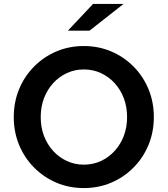

<svg xmlns="http://www.w3.org/2000/svg" viewBox="-20 -945 852 976"><path d="M406 11Q331 11 266.5 -16.5Q202 -44 153 -93.5Q104 -143 77 -208.5Q50 -274 50 -350Q50 -426 77 -491.5Q104 -557 153 -606.5Q202 -656 266.5 -683.5Q331 -711 406 -711Q481 -711 545.5 -683.5Q610 -656 659 -606.5Q708 -557 735 -491.5Q762 -426 762 -350Q762 -274 735 -208.5Q708 -143 659 -93.5Q610 -44 545.5 -16.5Q481 11 406 11ZM406 -108Q453 -108 493 -126.5Q533 -145 563 -178Q593 -211 609.5 -254.5Q626 -298 626 -350Q626 -402 609.5 -445.5Q593 -489 563 -522Q533 -555 493 -573.5Q453 -592 406 -592Q360 -592 320 -573.5Q280 -555 250 -522Q220 -489 203.5 -445.5Q187 -402 187 -350Q187 -298 203.5 -254.5Q220 -211 250 -178Q280 -145 320 -126.5Q360 -108 406 -108ZM325 -789 453 -925H608L435 -789Z"/></svg>

Font: Red Hat Text SemiBold
Style: Regular
Weight: 600
Designer: Pentagram, MCKL
Foundry: MCKL
Version: Version 1.030